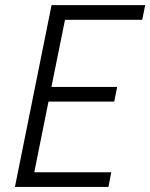

<svg xmlns="http://www.w3.org/2000/svg" viewBox="-20 -740 595 760"><path d="M184.1 -719.7H554.7L543 -661.6H237.3L183.6 -396H443.8L432.1 -337.9H171.9L115.7 -58.1H420.4L409.2 0H39.1Z"/></svg>

Font: Reddit Sans Vanilla Light
Style: Italic
Weight: 300
Italic angle: -11.25°
Designer: Stephen Hutchings
Version: Version 1.013